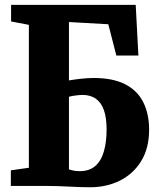

<svg xmlns="http://www.w3.org/2000/svg" viewBox="-20 -763 648 788"><path d="M349.5 5.5Q329.5 5.5 307.8 4.8Q286 4 262.8 2.8Q239.5 1.5 215 0.8Q190.5 0 165 0H24.5V-64L98.5 -74.5V-661L25.5 -675V-743H537L548 -535H457.5L424.5 -663.5L263 -672.5V-433Q271.5 -434.5 283.5 -436.2Q295.5 -438 309.2 -439.5Q323 -441 337 -442Q351 -443 363.5 -443Q443.5 -443 494 -417Q544.5 -391 568.2 -343Q592 -295 592 -230.5Q592 -155.5 560 -102.8Q528 -50 473 -22.2Q418 5.5 349.5 5.5ZM307 -60.5Q346.5 -60.5 370.8 -81.5Q395 -102.5 406.2 -141.2Q417.5 -180 417.5 -231.5Q417.5 -278.5 406.8 -310Q396 -341.5 373.8 -357.5Q351.5 -373.5 317.5 -373.5Q310 -373.5 299.2 -372.2Q288.5 -371 279 -369.5Q269.5 -368 263 -366V-68Q269 -66 275.5 -64.2Q282 -62.5 289.8 -61.5Q297.5 -60.5 307 -60.5Z"/></svg>

Font: Merriweather 24pt SemiCondensed Black
Style: Regular
Weight: 900
Width: 4
Designer: Eben Sorkin
Foundry: Eben Sorkin
Version: Version 2.100